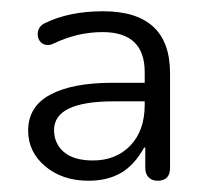

<svg xmlns="http://www.w3.org/2000/svg" viewBox="-20 -733 361 341"><path d="M30 -501Q30 -544 69.5 -565Q109 -586 180 -586H237V-605Q237 -676 162 -676Q118 -676 76 -656Q70 -653 65 -653Q57 -653 52 -658.5Q47 -664 47 -672Q47 -686 60 -692Q103 -713 163 -713Q282 -713 282 -603V-435Q282 -412 260 -412Q250 -412 244 -418Q238 -424 238 -435V-471H236Q219 -440 195 -426Q171 -412 137 -412Q91 -412 60.5 -437.5Q30 -463 30 -501ZM145 -448Q186 -448 211.5 -474.5Q237 -501 237 -547V-553H182Q76 -553 76 -502Q76 -478 93.5 -463Q111 -448 145 -448Z"/></svg>

Font: SN Pro Light
Style: Regular
Weight: 300
Designer: Tobias Whetton
Foundry: Supernotes
Version: Version 1.002